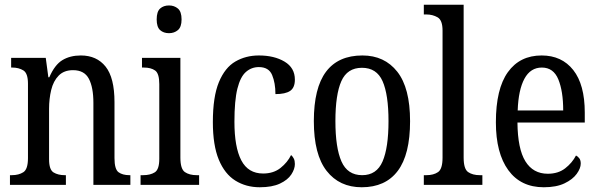

<svg xmlns="http://www.w3.org/2000/svg" viewBox="-20 -780 2528 810"><path d="M22 0V-41H30Q59 -41 78.5 -53.5Q98 -66 98 -113V-427Q98 -471 78.5 -483Q59 -495 32 -495H27V-536H173L184 -454H188Q211 -507 243.5 -526.5Q276 -546 321 -546Q388 -546 425.5 -499Q463 -452 463 -349V-113Q463 -66 480 -53.5Q497 -41 526 -41H530V0H374V-346Q374 -411 355 -447.5Q336 -484 288 -484Q250 -484 227.5 -461Q205 -438 196 -400.5Q187 -363 187 -321V-108Q187 -64 206 -52.5Q225 -41 253 -41H258V0Z M693 -640Q670 -640 655.5 -653Q641 -666 641 -698Q641 -731 655.5 -744Q670 -757 693 -757Q715 -757 730.5 -744Q746 -731 746 -698Q746 -666 730.5 -653Q715 -640 693 -640ZM573 0V-41H584Q614 -41 633 -53Q652 -65 652 -110V-425Q652 -470 634.5 -482.5Q617 -495 587 -495H579V-536H741V-115Q741 -67 760 -54Q779 -41 810 -41H820V0Z M1076 10Q1018 10 973 -18Q928 -46 903 -106.5Q878 -167 878 -265Q878 -372 903.5 -433.5Q929 -495 973 -520.5Q1017 -546 1072 -546Q1137 -546 1180.5 -520Q1224 -494 1224 -444Q1224 -410 1204 -396.5Q1184 -383 1142 -383Q1142 -430 1128 -463.5Q1114 -497 1072 -497Q1041 -497 1017.5 -476.5Q994 -456 981.5 -406Q969 -356 969 -266Q969 -159 998 -103.5Q1027 -48 1090 -48Q1134 -48 1163.5 -71.5Q1193 -95 1208 -126Q1215 -120 1219.5 -111Q1224 -102 1224 -88Q1224 -67 1209 -44Q1194 -21 1161 -5.5Q1128 10 1076 10Z M1506 10Q1412 10 1358 -59Q1304 -128 1304 -269Q1304 -409 1355.5 -477.5Q1407 -546 1509 -546Q1602 -546 1656 -477.5Q1710 -409 1710 -269Q1710 -128 1658 -59Q1606 10 1506 10ZM1508 -41Q1569 -41 1594 -99Q1619 -157 1619 -269Q1619 -381 1594 -437.5Q1569 -494 1507 -494Q1445 -494 1420 -437.5Q1395 -381 1395 -269Q1395 -157 1420.5 -99Q1446 -41 1508 -41Z M1768 0V-41H1779Q1809 -41 1828 -54Q1847 -67 1847 -115V-651Q1847 -695 1826 -707Q1805 -719 1779 -719H1768V-760H1936V-115Q1936 -67 1955 -54Q1974 -41 2004 -41H2015V0Z M2274 10Q2177 10 2124.5 -62Q2072 -134 2072 -264Q2072 -405 2122.5 -475.5Q2173 -546 2265 -546Q2350 -546 2398.5 -484.5Q2447 -423 2447 -305V-263H2163Q2164 -152 2196.5 -99.5Q2229 -47 2291 -47Q2335 -47 2364.5 -70Q2394 -93 2410 -124Q2418 -120 2424 -112Q2430 -104 2430 -90Q2430 -70 2413 -46.5Q2396 -23 2361.5 -6.5Q2327 10 2274 10ZM2356 -314Q2356 -395 2335.5 -445Q2315 -495 2266 -495Q2218 -495 2192.5 -448Q2167 -401 2164 -314Z"/></svg>

Font: Noto Serif Ethiopic Condensed
Style: Regular
Weight: 400
Width: 3
Designer: Monotype Design Team
Foundry: Monotype Imaging Inc.
Version: Version 2.102; ttfautohint (v1.8.4.7-5d5b)